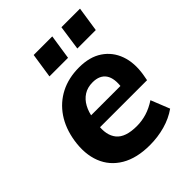

<svg xmlns="http://www.w3.org/2000/svg" viewBox="-207 -837 964 964"><g transform="rotate(-45 275.0 -355.5)"><path d="M292 11Q199 11 138 -25Q77 -61 52 -125Q27 -189 40 -273Q52 -349 89 -403.5Q126 -458 183.5 -487.5Q241 -517 316 -517Q391 -517 440 -484Q489 -451 509.5 -394Q530 -337 518 -263L512 -230H158L169 -304H415L395 -288Q405 -352 383 -384Q361 -416 311 -416Q275 -416 249 -399.5Q223 -383 207 -353.5Q191 -324 186 -288L180 -249Q170 -179 201.5 -141Q233 -103 313 -103Q349 -103 383.5 -113.5Q418 -124 453 -147L493 -47Q452 -18 400 -3.5Q348 11 292 11ZM377 -590 396 -722H528L508 -590ZM179 -590 199 -722H331L311 -590Z"/></g></svg>

Font: Mulish ExtraLight ExtraBold
Style: Italic
Weight: 800
Italic angle: -9°
Version: Version 3.603